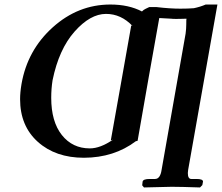

<svg xmlns="http://www.w3.org/2000/svg" viewBox="-20 -678 971 840"><path d="M443.8 -617.2Q375 -617.2 306.4 -540Q237.8 -462.9 210 -327.1Q204.1 -290 204.1 -250Q204.1 -146 250.5 -87.4Q296.9 -28.8 373 -28.8Q418.9 -28.8 474.1 -66.9L464.8 -64Q479 -140.1 508.5 -309.1Q538.1 -478 554.2 -566.9L560.1 -564Q509.8 -617.2 443.8 -617.2ZM582 -62 574.2 -60.1Q479 11.7 347.2 12.2Q223.1 12.2 145.5 -57.4Q67.9 -127 67.9 -244.1Q67.9 -273.9 74.2 -311Q100.1 -459 210.9 -558.6Q321.8 -658.2 462.9 -658.2Q543 -658.2 601.1 -627.9Q606 -632.8 608.9 -634.8Q614.7 -638.7 632.8 -647H665Q723.1 -640.1 769 -640.1Q803.2 -640.1 828.1 -642.1Q856 -647.9 879.9 -658.2H931.2L803.2 64.9Q803.2 66.9 802.5 71.5Q801.8 76.2 801.8 79.1Q801.8 105 816.9 105H839.8Q867.7 105 868.2 116.2Q868.2 118.2 865.2 131.8L855 142.1Q770 139.2 731 139.2L609.9 142.1L602.1 132.8L604 116.2Q606.9 105 634.8 105H658.2Q681.2 105 687 64.9L792 -530.8Q794.9 -552.7 794.9 -570.8Q794.9 -594.7 795.9 -596.2L779.3 -595.7Q762.7 -595.2 751 -595.2Q734.9 -595.2 729 -596.2L676.8 -599.1Q661.6 -515.1 629.9 -335.7Q598.1 -156.2 582 -62Z"/></svg>

Font: Linux Libertine O
Style: Semibold Italic
Weight: 600
Italic angle: -11.5°
Designer: Philipp H. Poll
Foundry: Philipp H. Poll
Version: Version 5.1.2